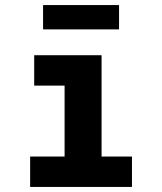

<svg xmlns="http://www.w3.org/2000/svg" viewBox="-20 -738 640 758"><path d="M99 0V-120H235V-400H115V-520H381V-120H501V0ZM450 -622H150V-718H450Z"/></svg>

Font: Iosevka Custom Heavy Extended
Style: Regular
Weight: 900
Width: 7
Monospace: yes
Designer: Belleve Invis
Foundry: Belleve Invis
Version: Version 11.2.4; ttfautohint (v1.8.4)